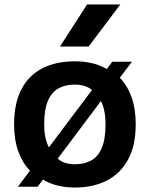

<svg xmlns="http://www.w3.org/2000/svg" viewBox="-20 -828 670 858"><path d="M515.5 -480.5Q549.5 -445.5 568 -393.5Q586.5 -341.5 586.5 -272.5Q586.5 -178.5 552.8 -115.8Q519 -53 458 -21.5Q397 10 314.5 10Q273.5 10 237.5 1.2Q201.5 -7.5 172 -25.5L148 6.5H60L114 -65.5Q80 -100.5 61.5 -152.2Q43 -204 43 -272Q43 -366.5 75.8 -429Q108.5 -491.5 169.5 -522.8Q230.5 -554 314.5 -554Q356 -554 391.8 -545.5Q427.5 -537 457 -519.5L481.5 -552H569.5ZM314.5 -450Q272 -450 241.2 -433Q210.5 -416 194 -377.2Q177.5 -338.5 177.5 -273Q177.5 -239.5 183 -213.8Q188.5 -188 198.5 -169.5L391 -425.5Q376 -438.5 356.8 -444.2Q337.5 -450 314.5 -450ZM314.5 -94Q357.5 -94 388.2 -111.2Q419 -128.5 435.2 -167.5Q451.5 -206.5 451.5 -271.5Q451.5 -306 446.2 -332Q441 -358 431 -376.5L238 -119Q252.5 -106 272 -100Q291.5 -94 314.5 -94ZM248 -620 369 -808H517.5L376 -620Z"/></svg>

Font: Encode Sans SemiExpanded SemiBold
Style: Regular
Weight: 600
Width: 6
Designer: Multiple Designers
Foundry: Impallari Type
Version: Version 3.002